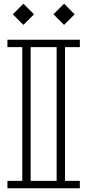

<svg xmlns="http://www.w3.org/2000/svg" viewBox="-20 -1014 470 1034"><path d="M330 -760V-40H410V0H20V-40H100V-760H20V-800H410V-760ZM285 -760H145V-40H285ZM106 -880 163 -937 106 -994 49 -937ZM325 -880 382 -937 325 -994 268 -937Z"/></svg>

Font: Kumar One Outline
Style: Regular
Weight: 400
Designer: Parimal Parmar
Foundry: Indian Type Foundry
Version: Version 1.000;PS 1.000;hotconv 1.0.88;makeotf.lib2.5.647800